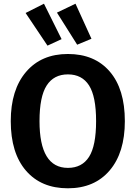

<svg xmlns="http://www.w3.org/2000/svg" viewBox="-20 -999 731 1035"><path d="M217 -979 312 -788 236 -753 118 -929ZM387 -979 473 -790 396 -758 287 -931ZM346 -708Q490 -708 571.5 -613.5Q653 -519 653 -346Q653 -176 571 -80Q489 16 346 16Q202 16 120 -79Q38 -174 38 -346Q38 -515 120.5 -611.5Q203 -708 346 -708ZM193 -346Q193 -94 346 -94Q422 -94 460 -153.5Q498 -213 498 -346Q498 -479 460 -538.5Q422 -598 346 -598Q270 -598 231.5 -538Q193 -478 193 -346Z"/></svg>

Font: Fira Sans SemiBold
Style: Regular
Weight: 600
Designer: bBox Type GmbH & Carrois Corporate GbR & Edenspiekermann AG
Foundry: bBox Type GmbH & Carrois Corporate GbR & Edenspiekermann AG
Version: Version 4.301;PS 004.301;hotconv 1.0.88;makeotf.lib2.5.64775